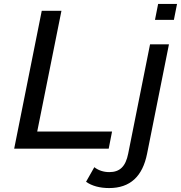

<svg xmlns="http://www.w3.org/2000/svg" viewBox="-20 -755 919 975"><path d="M783 -735 767 -654H863L879 -735ZM52 0H532L549 -87H169L292 -700H192ZM534 200C641 200 704 141 727 25L838 -530H742L631 25C618 91 588 119 535 119C506 119 479 110 459 94L417 168C446 189 487 200 534 200Z"/></svg>

Font: AWKNG-Font Medium
Style: Italic
Weight: 500
Italic angle: -11.3°
Designer: Awakening Church
Foundry: Awakening Church
Version: Version 1.700;PS 001.700;hotconv 1.0.88;makeotf.lib2.5.64775